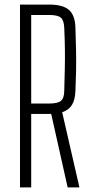

<svg xmlns="http://www.w3.org/2000/svg" viewBox="-20 -820 402 840"><path d="M67.5 0V-800H195Q255 -800 281.8 -776.5Q308.5 -753 310 -698.5Q312 -643 312.8 -596.5Q313.5 -550 312.8 -507.8Q312 -465.5 310 -422Q308.5 -383.5 294.8 -361Q281 -338.5 252 -329L327.5 0H276L204 -321.5H116.5V0ZM116.5 -367H194.5Q232 -367 246.2 -378.5Q260.5 -390 261 -421Q262.5 -475.5 263.5 -518Q264.5 -560.5 264 -602.8Q263.5 -645 261 -699.5Q259.5 -731.5 245.8 -743Q232 -754.5 195 -754.5H116.5Z"/></svg>

Font: Big Shoulders Text ExtraLight
Style: Regular
Weight: 250
Version: Version 2.002